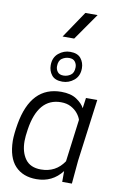

<svg xmlns="http://www.w3.org/2000/svg" viewBox="-111 -1102 745 1173"><g transform="rotate(10 262.0 -515.0)"><path d="M18 0ZM484 -530H414ZM201 11Q117 11 69 -40Q21 -91 19 -195Q19 -237 30 -301Q72 -541 260 -541Q319 -541 355 -517Q391 -493 405 -465L414 -530H484L433 -144L420 0H360V-67Q300 11 201 11ZM218 -52Q310 -52 361 -128L395 -391Q389 -410 373 -430Q357 -450 331 -464Q305 -478 269 -478Q127 -478 97 -279Q90 -234 90 -206Q90 -138 121 -95Q152 -52 218 -52ZM254 -641Q278 -641 298.5 -655Q319 -669 319 -704Q319 -723 307.5 -738Q296 -753 271 -753Q247 -753 226.5 -739Q206 -725 206 -690Q206 -671 217.5 -656Q229 -641 254 -641ZM254 -603Q208 -603 187.5 -629Q167 -655 167 -690Q167 -738 199 -764.5Q231 -791 271 -791Q317 -791 337.5 -765Q358 -739 358 -704Q358 -656 326 -629.5Q294 -603 254 -603ZM396 -875ZM280 -875H208L320 -1041H396Z"/></g></svg>

Font: Tanohe Sans
Style: Italic
Weight: 400
Designer: Village Type and Design LLC & Cristiano Sobral
Foundry: Cooper Hewitt Smithsonian Design Museum
Version: Version 1.00;September 29, 2021;FontCreator 13.0.0.2655 64-b